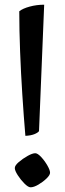

<svg xmlns="http://www.w3.org/2000/svg" viewBox="-20 -790 276 817"><path d="M88 -212Q81 -294 75 -387Q69 -480 65.5 -571.5Q62 -663 62 -742Q77 -754 106.5 -762Q136 -770 168 -770L146 -232Q141 -225 126 -219Q111 -213 88 -212ZM110 7Q100 7 84 -9Q68 -25 55.5 -44.5Q43 -64 43 -75Q43 -86 60 -100.5Q77 -115 97.5 -126.5Q118 -138 130 -138Q140 -138 155 -122Q170 -106 181.5 -86Q193 -66 193 -55Q193 -45 178 -30.5Q163 -16 143.5 -4.5Q124 7 110 7Z"/></svg>

Font: Texturina
Style: Regular
Weight: 400
Designer: Guillermo Torres Carreño
Foundry: Omnibus-Type
Version: Version 1.002; ttfautohint (v1.8.3)